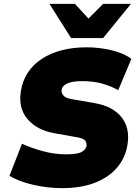

<svg xmlns="http://www.w3.org/2000/svg" viewBox="-20 -962 725 994"><path d="M29 0ZM302 12Q225 12 150.5 -5.5Q76 -23 29 -52L94 -218Q138 -197 199.5 -180Q261 -163 322 -163Q381 -163 403 -175.5Q425 -188 428 -207Q430 -223 420.5 -234.5Q411 -246 381 -251L258 -273Q171 -289 122.5 -345.5Q74 -402 88 -490Q105 -597 196 -657Q287 -717 429 -717Q495 -717 559 -701.5Q623 -686 660 -657L592 -495Q558 -515 511.5 -528.5Q465 -542 406 -542Q306 -542 299 -496Q297 -483 307 -469Q317 -455 350 -449L471 -428Q563 -412 608.5 -356Q654 -300 640 -213Q630 -147 587.5 -96Q545 -45 473 -16.5Q401 12 302 12ZM348 -765 236 -942H368L438 -866L514 -942H658L514 -765Z"/></svg>

Font: Winston Black
Style: Italic
Weight: 900
Italic angle: -9°
Designer: Original fonts by Vernon Adams / Changes by Cristiano Sobral
Foundry: VOriginal fonts by Vernon Adams / Changes by Cristiano Sobral
Version: Version 2.503;July 17, 2020;FontCreator 13.0.0.2655 64-bit